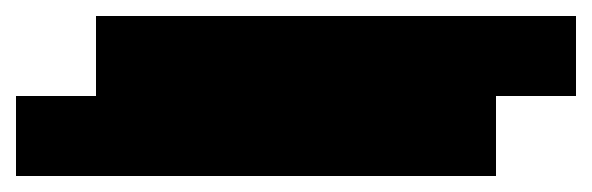

<svg xmlns="http://www.w3.org/2000/svg" viewBox="-20 -20 740 240"><path d="M0 200V100H100V0H700V100H600V200Z"/></svg>

Font: FT88 Gothique
Style: Regular
Weight: 400
Designer: Ange Degheest & Oriane Charvieux
Foundry: Velvetyne Type Foundry
Version: Version 1.000;FEAKit 1.0